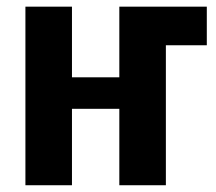

<svg xmlns="http://www.w3.org/2000/svg" viewBox="-20 -548 640 568"><path d="M192.9 -528.3V-319.3H333V-528.3H591.8V-414.1H470.7V0H333V-226.1H192.9V0H55.2V-528.3Z"/></svg>

Font: Cousine
Style: Bold
Weight: 700
Monospace: yes
Designer: Steve Matteson
Foundry: Ascender Corporation
Version: Version 1.20